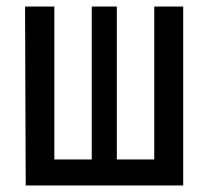

<svg xmlns="http://www.w3.org/2000/svg" viewBox="-20 -570 640 590"><path d="M543 0V-550H454V-80H339V-550H262V-80H147V-550H57L59 0Z"/></svg>

Font: Tekne LDO Medium
Style: Regular
Weight: 500
Monospace: yes
Designer: Alessio Laiso, Mario Rullo, Paolo Rosset
Foundry: Alessio Laiso
Version: Version 1.000;hotconv 1.0.109;makeotfexe 2.5.65596